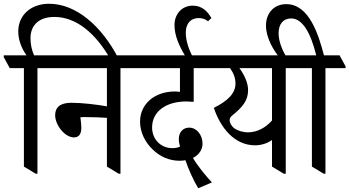

<svg xmlns="http://www.w3.org/2000/svg" viewBox="-57 -917 1856 1020"><path d="M133 6H142V-555H249V-564L217 -623H124C111 -652 105 -683 105 -714C105 -785 152 -827 232 -827C348 -827 449 -741 526 -609H571C483 -778 348 -897 204 -897C104 -897 40 -834 40 -750C40 -707 56 -662 84 -623H-37V-613L-5 -555H70V-32Z M336 -187C364 -187 375 -208 375 -237C375 -256 372 -279 370 -294C379 -295 386 -295 395 -295C439 -295 482 -293 511 -291V-32L574 6H583V-555H690V-564L658 -623H175V-613L207 -555H511V-352C462 -361 380 -371 322 -371C263 -371 236 -347 236 -305C236 -253 287 -187 336 -187Z M996 83 1069 52C1040 22 996 -31 968 -78C1006 -97 1019 -129 1019 -153C1019 -200 988 -239 948 -239C915 -239 893 -214 893 -179C893 -165 895 -152 900 -139C890 -133 876 -130 859 -130C796 -130 751 -178 751 -240C751 -322 821 -378 934 -378C943 -378 958 -377 972 -376V-555H1089V-564L1057 -623H616V-613L648 -555H899V-429C890 -430 881 -431 872 -431C764 -431 687 -364 687 -271C687 -213 715 -160 754 -123C791 -86 842 -63 896 -63C909 -63 920 -64 928 -66C945 -15 972 43 996 83Z M966 -616C947 -653 930 -699 930 -743C930 -792 956 -821 998 -821C1017 -821 1034 -816 1048 -804L1066 -821C1046 -856 1017 -887 967 -887C909 -887 870 -842 870 -784C870 -728 894 -674 929 -616Z M1298 -145C1332 -145 1364 -156 1388 -173V-32L1451 6H1461V-555H1567V-564L1535 -623H1015V-613L1047 -555H1165C1182 -531 1194 -505 1194 -473C1194 -421 1153 -381 1079 -344C1115 -236 1190 -145 1298 -145ZM1188 -235C1173 -247 1163 -263 1163 -279C1163 -288 1167 -295 1176 -303C1231 -347 1261 -383 1261 -438C1261 -476 1242 -518 1215 -555H1388V-277C1354 -238 1308 -214 1261 -214C1232 -214 1206 -223 1188 -235Z M1663 6H1672V-555H1779V-564L1747 -623H1664C1635 -734 1585 -895 1464 -895C1398 -895 1356 -847 1356 -781C1356 -716 1396 -650 1428 -611H1467C1441 -651 1423 -700 1423 -740C1423 -790 1448 -819 1490 -819C1549 -819 1593 -745 1623 -623H1493V-613L1525 -555H1600V-32Z"/></svg>

Font: Noto Serif Devanagari Condensed
Style: Regular
Weight: 400
Width: 3
Designer: Universal Thirst, Indian Type Foundry and the Monotype Design Team
Foundry: Monotype Imaging Inc.
Version: Version 2.004